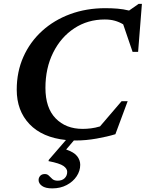

<svg xmlns="http://www.w3.org/2000/svg" viewBox="-20 -726 766 1010"><path d="M283.5 224.5Q306.5 224.5 320 211.5Q333.5 198.5 333.5 178Q333.5 161 313.8 147Q294 133 235 121.5L237 114.5L327 10.5Q202.5 -2.5 135.2 -73Q68 -143.5 68 -254Q68 -348.5 103 -427Q138 -505.5 201.2 -563Q264.5 -620.5 349.5 -651.8Q434.5 -683 534 -683Q567 -683 597.8 -680.5Q628.5 -678 659 -670.5L709 -705.5H726.5L706.5 -453H677.5L628 -598Q607 -610.5 583.8 -617Q560.5 -623.5 531 -623.5Q441.5 -623.5 371 -577.2Q300.5 -531 259.8 -449.5Q219 -368 219 -263.5Q219 -158.5 272.8 -103.2Q326.5 -48 415 -48Q436 -48 458.5 -50.8Q481 -53.5 506 -61L619.5 -193.5H651.5L587 -20Q544.5 -7 488.2 3Q432 13 380 13Q374.5 13 368.5 13L328 60.5Q369.5 74.5 385.8 95.5Q402 116.5 402 141Q402 173 383.2 201.2Q364.5 229.5 331.2 247.2Q298 265 254.5 265Q219 265 201 252Q183 239 183 221Q183 208.5 191.5 199Q200 189.5 216 189.5Q229 189.5 237.2 198.2Q245.5 207 255.5 215.8Q265.5 224.5 283.5 224.5Z"/></svg>

Font: Newsreader 16pt
Style: Bold Italic
Weight: 700
Italic angle: -17°
Designer: Hugues Gentile
Foundry: Production Type
Version: Version 1.003; ttfautohint (v1.8.3)